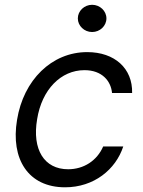

<svg xmlns="http://www.w3.org/2000/svg" viewBox="-20 -770 598 801"><path d="M251.4 11.4C371.8 11.4 462.7 -62.5 494.3 -159.1H410.5C384.6 -99.4 329.2 -63.9 264.2 -63.9C164.4 -63.9 113.3 -146.3 134.9 -272.7C154.5 -396.3 234 -477.3 332.4 -477.3C405.9 -477.3 442.8 -431.8 447.4 -382.1H531.2C533.7 -484.4 458.5 -552.6 343.8 -552.6C195.7 -552.6 77.8 -436.1 51.1 -269.9C23.8 -106.5 97.7 11.4 251.4 11.4ZM304.7 -693.2C304.7 -661.9 331.7 -636.4 364.3 -636.4C397 -636.4 424 -661.9 424 -693.2C424 -724.4 397 -750 364.3 -750C331.7 -750 304.7 -724.4 304.7 -693.2Z"/></svg>

Font: Magic Ui Pro
Style: Italic
Weight: 400
Italic angle: -9.39999°
Designer: Stefan Endress, Andreas Faust
Version: Version 1.000;FEAKit 1.0